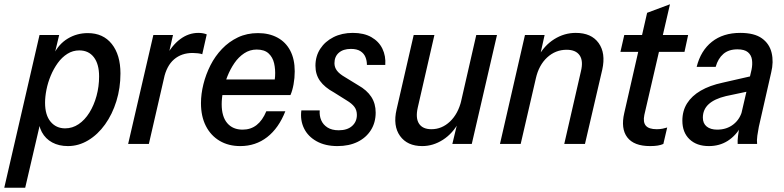

<svg xmlns="http://www.w3.org/2000/svg" viewBox="-61 -674 3673 899"><path d="M257 10Q215 10 183.5 -7Q152 -24 135 -55.5Q118 -87 120 -129L135 -130L57 205H-41L124 -510H216L193 -414L190 -419Q214 -468 256.5 -493.5Q299 -519 350 -519Q422 -519 462.5 -468Q503 -417 503 -330Q503 -262 484 -200.5Q465 -139 431 -91.5Q397 -44 352 -17Q307 10 257 10ZM244 -73Q278 -73 307 -92.5Q336 -112 357.5 -146.5Q379 -181 391 -225Q403 -269 403 -316Q403 -374 378.5 -406Q354 -438 310 -438Q280 -438 254.5 -422Q229 -406 209.5 -379Q190 -352 176.5 -319.5Q163 -287 156.5 -254Q150 -221 150 -193Q150 -135 176 -104Q202 -73 244 -73Z M539 0 657 -510H749L722 -391H726L636 0ZM706 -305 714 -405Q743 -461 782.5 -490.5Q822 -520 868 -520Q880 -520 890 -518Q900 -516 907 -513L886 -420Q879 -423 865.5 -424.5Q852 -426 841 -426Q789 -426 754 -396Q719 -366 706 -305Z M1064 10Q1009 10 967.5 -14.5Q926 -39 903 -84Q880 -129 880 -191Q880 -234 891.5 -280Q903 -326 924.5 -368.5Q946 -411 978.5 -445Q1011 -479 1053 -499Q1095 -519 1147 -519Q1199 -519 1238 -498Q1277 -477 1298 -437Q1319 -397 1319 -340Q1319 -309 1313.5 -279Q1308 -249 1299 -229H948L963 -302H1252L1218 -255Q1225 -284 1227 -316.5Q1229 -349 1222.5 -377.5Q1216 -406 1196.5 -424Q1177 -442 1141 -442Q1109 -442 1082.5 -424.5Q1056 -407 1036.5 -378.5Q1017 -350 1003.5 -316Q990 -282 983.5 -248Q977 -214 977 -186Q977 -128 1003 -97.5Q1029 -67 1075 -67Q1113 -67 1140.5 -88.5Q1168 -110 1186 -153H1275Q1244 -74 1190 -32Q1136 10 1064 10Z M1519 10Q1462 10 1421.5 -12.5Q1381 -35 1362.5 -73Q1344 -111 1350 -157H1436Q1434 -132 1443 -111Q1452 -90 1472.5 -77Q1493 -64 1525 -64Q1565 -64 1587.5 -84Q1610 -104 1610 -136Q1610 -158 1598.5 -173.5Q1587 -189 1562 -204L1503 -241Q1459 -265 1437.5 -295Q1416 -325 1416 -366Q1416 -411 1438.5 -445.5Q1461 -480 1500.5 -500Q1540 -520 1591 -520Q1643 -520 1678 -500Q1713 -480 1729.5 -446Q1746 -412 1743 -370H1657Q1657 -390 1650 -407Q1643 -424 1626.5 -434.5Q1610 -445 1582 -445Q1546 -445 1525.5 -427Q1505 -409 1505 -378Q1505 -359 1516.5 -343.5Q1528 -328 1554 -313L1616 -275Q1657 -252 1677.5 -220.5Q1698 -189 1698 -147Q1698 -100 1675.5 -64.5Q1653 -29 1613 -9.5Q1573 10 1519 10Z M1916 10Q1846 10 1812 -37.5Q1778 -85 1796 -162L1876 -510H1973L1895 -170Q1884 -121 1901 -95Q1918 -69 1959 -69Q2008 -69 2046 -105Q2084 -141 2099 -203L2088 -103Q2059 -49 2013 -19.5Q1967 10 1916 10ZM2057 0 2083 -108H2077L2169 -510H2266L2148 0Z M2280 0 2397 -510H2489L2465 -402H2470L2377 0ZM2581 0 2659 -340Q2671 -389 2653 -415Q2635 -441 2592 -441Q2540 -441 2501 -405Q2462 -369 2448 -307L2458 -407Q2487 -461 2534 -490.5Q2581 -520 2635 -520Q2708 -520 2742 -472.5Q2776 -425 2759 -348L2678 0Z M2983 10Q2907 10 2876 -31Q2845 -72 2862 -145L2969 -614L3076 -654L2956 -136Q2949 -102 2963 -85.5Q2977 -69 3014 -69Q3029 -69 3041.5 -71.5Q3054 -74 3063 -77L3045 0Q3034 5 3019 7.5Q3004 10 2983 10ZM2844 -431 2862 -510H3161L3144 -431Z M3393 0Q3392 -15 3394.5 -36.5Q3397 -58 3403 -84L3397 -85L3458 -348Q3463 -372 3460 -394Q3457 -416 3441 -429.5Q3425 -443 3392 -443Q3351 -443 3326 -421.5Q3301 -400 3290 -361H3201Q3220 -437 3272.5 -478.5Q3325 -520 3405 -520Q3471 -520 3506.5 -494.5Q3542 -469 3552 -426.5Q3562 -384 3550 -335L3492 -80Q3488 -60 3485 -38.5Q3482 -17 3484 0ZM3258 10Q3201 10 3167.5 -22Q3134 -54 3134 -109Q3134 -155 3156 -190Q3178 -225 3220 -249.5Q3262 -274 3323 -287L3472 -321L3456 -249L3338 -224Q3284 -211 3257 -186Q3230 -161 3230 -123Q3230 -96 3248 -81.5Q3266 -67 3297 -67Q3342 -67 3373.5 -92Q3405 -117 3415 -159L3410 -84Q3385 -39 3346.5 -14.5Q3308 10 3258 10Z"/></svg>

Font: Instrument Sans SemiCondensed Medium
Style: Italic
Weight: 500
Width: 4
Italic angle: -13°
Designer: Rodrigo Fuenzalida
Foundry: fragTYPE
Version: Version 1.000;gftools[0.9.28]